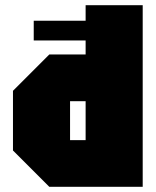

<svg xmlns="http://www.w3.org/2000/svg" viewBox="-20 -720 600 740"><path d="M530 -700V0H170L30 -140V-370L170 -510H310V-700ZM250 -180H310V-330H250ZM110 -564V-640H520V-564Z"/></svg>

Font: Tektur Condensed Black
Style: Regular
Weight: 900
Width: 3
Designer: Adam Jagosz
Foundry: Adam Jagosz
Version: Version 1.005;gftools[0.9.30]